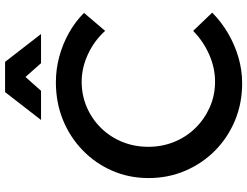

<svg xmlns="http://www.w3.org/2000/svg" viewBox="-126 -816 950 737"><g transform="rotate(-90 348.5 -447.0)"><path d="M599 -518Q561 -560 509 -584Q457 -608 404 -608Q352 -608 306.5 -588.5Q261 -569 226.5 -534Q192 -499 173 -452.5Q154 -406 154 -352Q154 -299 173 -252.5Q192 -206 226.5 -171Q261 -136 306.5 -116Q352 -96 404 -96Q457 -96 508 -118.5Q559 -141 599 -180L669 -107Q634 -72 589.5 -46Q545 -20 496.5 -6Q448 8 398 8Q321 8 255 -19.5Q189 -47 139.5 -96Q90 -145 62 -210.5Q34 -276 34 -351Q34 -426 62 -490.5Q90 -555 140.5 -604Q191 -653 257.5 -680Q324 -707 402 -707Q452 -707 500 -694Q548 -681 591 -657Q634 -633 668 -599ZM364 -902H480L587 -764H475L388 -862H456L369 -764H257Z"/></g></svg>

Font: Alexandria
Style: Regular
Weight: 400
Designer: Mohamed Gaber
Foundry: Kief Type Foundry
Version: Version 5.100